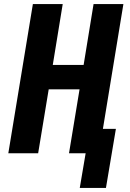

<svg xmlns="http://www.w3.org/2000/svg" viewBox="-20 -755 640 946"><path d="M502 171H373L402 0H320L372 -315H220L168 0H21L142 -735H289L240 -435H392L441 -735H588L487 -120H551Z"/></svg>

Font: Iosevka Aile Heavy
Style: Italic
Weight: 900
Italic angle: -9°
Designer: Belleve Invis
Foundry: Belleve Invis
Version: Version 31.1.0; ttfautohint (v1.8.4)